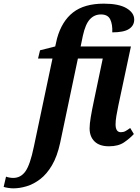

<svg xmlns="http://www.w3.org/2000/svg" viewBox="-147 -790 765 1050"><path d="M-74 240Q-87 240 -103 237.5Q-119 235 -127 232L-114 176Q-107 179 -95.5 181Q-84 183 -75 183Q-33 183 -7.5 146.5Q18 110 38 13L140 -470H61L72 -515L155 -536L165 -580Q191 -674 252.5 -722Q314 -770 421 -770Q503 -770 545 -745Q587 -720 587 -683Q587 -650 558.5 -631.5Q530 -613 467 -613Q469 -656 456 -683.5Q443 -711 405 -711Q369 -711 344.5 -684.5Q320 -658 306 -594L294 -536H569L500 -212Q494 -183 489.5 -156.5Q485 -130 485 -110Q485 -67 514 -67Q528 -67 539 -73Q550 -79 565 -90L585 -57Q563 -33 531.5 -11.5Q500 10 449 10Q397 10 370 -16.5Q343 -43 343 -88Q343 -112 349.5 -150.5Q356 -189 366 -236L415 -470H279L182 -9Q166 65 137.5 113.5Q109 162 73 189.5Q37 217 -1 228.5Q-39 240 -74 240Z"/></svg>

Font: Noto Serif Condensed
Style: Bold Italic
Weight: 700
Width: 3
Italic angle: -12°
Designer: Monotype Design Team
Foundry: Monotype Imaging Inc.
Version: Version 2.014